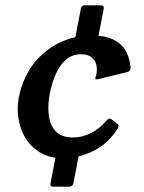

<svg xmlns="http://www.w3.org/2000/svg" viewBox="-20 -691 540 722"><path d="M194 -126Q196 -139 209 -139H269Q282 -139 280 -126L256 -2Q253 11 240 11H180Q167 11 170 -2ZM284 -658Q286 -671 299 -671H359Q372 -671 370 -658L346 -534Q343 -521 330 -521H270Q257 -521 260 -534ZM217 -96Q167 -96 131 -117.5Q95 -139 74 -175Q53 -211 48 -256Q43 -301 56 -348Q77 -421 120 -467.5Q163 -514 216 -536Q269 -558 319 -558Q377 -558 409.5 -540.5Q442 -523 455.5 -495Q469 -467 471 -436Q472 -424 458 -420L352 -394Q347 -393 342 -392.5Q337 -392 339 -398Q339 -402 340.5 -405.5Q342 -409 343 -415Q346 -434 341.5 -450Q337 -466 323 -476.5Q309 -487 285 -487Q251 -487 227.5 -466Q204 -445 189.5 -412Q175 -379 168 -343Q159 -300 163 -261Q167 -222 189 -198Q211 -174 255 -174Q290 -174 323 -191Q356 -208 381 -238Q390 -250 400 -242L424 -223Q429 -218 422 -207Q386 -150 330.5 -123Q275 -96 217 -96Z"/></svg>

Font: Young Serif Light
Style: Italic
Weight: 300
Italic angle: -10.979°
Designer: Bastien Sozeau
Foundry: NBR — Bastien Sozeau
Version: Version 5.001